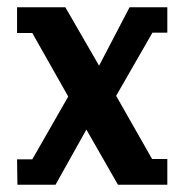

<svg xmlns="http://www.w3.org/2000/svg" viewBox="-20 -509 509 529"><path d="M28 0 27 -70H69L168 -243L69 -418H27V-489H160L253 -328L337 -489H441V-419H400L300 -245L399 -71H441V0H305L218 -152L133 0Z"/></svg>

Font: Kreon SemiBold
Style: Regular
Weight: 600
Designer: Julia Petretta
Foundry: Julia Petretta and Eli Heuer
Version: Version 2.002